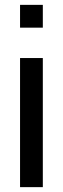

<svg xmlns="http://www.w3.org/2000/svg" viewBox="-20 -770 259 790"><path d="M62.5 -531.2H156.2V0H62.5ZM62.5 -750H156.2V-656.2H62.5Z"/></svg>

Font: Michroma+
Style: Regular
Weight: 400
Designer: beogot
Foundry: beogot
Version: Version